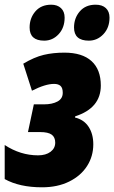

<svg xmlns="http://www.w3.org/2000/svg" viewBox="-33 -787 486 817"><path d="M-13 -25V-170Q54 -126 129 -126Q162 -126 182 -141Q202 -156 202 -180Q202 -203 187 -214Q172 -225 138 -225H86L111 -343H155Q189 -343 211.5 -355Q234 -367 234 -392Q234 -413 224.5 -421.5Q215 -430 197 -430Q160 -430 103 -401L66 -516Q113 -544 153 -553.5Q193 -563 241 -563Q317 -563 356.5 -527Q396 -491 396 -423Q396 -327 287 -292L286 -287Q324 -278 344 -247.5Q364 -217 364 -173Q364 -122 337.5 -80.5Q311 -39 261.5 -14.5Q212 10 146 10Q50 10 -13 -25ZM93 -670Q93 -710 117.5 -738.5Q142 -767 185 -767Q211 -767 226.5 -752.5Q242 -738 242 -712Q242 -669 216.5 -641.5Q191 -614 155 -614Q93 -614 93 -670ZM282 -670Q282 -710 306.5 -738.5Q331 -767 374 -767Q402 -767 417.5 -752.5Q433 -738 433 -712Q433 -669 407 -641.5Q381 -614 345 -614Q282 -614 282 -670Z"/></svg>

Font: Noto Sans UI CondBlack
Style: Italic
Weight: 900
Width: 3
Italic angle: -12°
Designer: Monotype Design Team
Foundry: Monotype Imaging Inc.
Version: Version 1.001